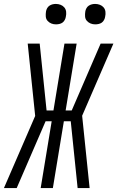

<svg xmlns="http://www.w3.org/2000/svg" viewBox="-44 -957 597 977"><path d="M41 0H-24L135 -367L97 -735H158L193 -395H228L284 -735H346L290 -395H321L468 -735H533L374 -368L412 0H351L316 -340H281L225 0H163L219 -340H188ZM441 -833Q428 -833 417 -837.5Q406 -842 398 -851Q390 -860 389 -872.5Q388 -885 390 -898Q391 -906 395.5 -914.5Q400 -923 407.5 -928Q415 -933 423.5 -935Q432 -937 440 -937Q453 -937 464.5 -932.5Q476 -928 483.5 -919Q491 -910 492.5 -897.5Q494 -885 491 -872Q490 -864 485.5 -855.5Q481 -847 474 -842Q467 -837 458 -835Q449 -833 441 -833ZM241 -833Q228 -833 217 -837.5Q206 -842 198 -851Q190 -860 189 -872.5Q188 -885 190 -898Q191 -906 195.5 -914.5Q200 -923 207.5 -928Q215 -933 223.5 -935Q232 -937 240 -937Q253 -937 264.5 -932.5Q276 -928 283.5 -919Q291 -910 292.5 -897.5Q294 -885 291 -872Q290 -864 285.5 -855.5Q281 -847 274 -842Q267 -837 258 -835Q249 -833 241 -833Z"/></svg>

Font: Iosevka SS18 Light
Style: Italic
Weight: 300
Italic angle: -9°
Monospace: yes
Designer: Belleve Invis
Foundry: Belleve Invis
Version: Version 25.1.1; ttfautohint (v1.8.4)